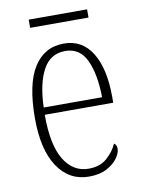

<svg xmlns="http://www.w3.org/2000/svg" viewBox="-78 -719 580 784"><g transform="rotate(-10 211.5 -327.0)"><path d="M228 10Q146 10 98.5 -61Q51 -132 51 -262Q51 -404 95 -473.5Q139 -543 220 -543Q296 -543 336.5 -477Q377 -411 377 -294V-270H93Q93 -144 130.5 -83Q168 -22 232 -22Q279 -22 308 -47.5Q337 -73 351 -105Q362 -99 362 -82Q362 -65 347 -43.5Q332 -22 302 -6Q272 10 228 10ZM336 -300Q335 -395 308 -453.5Q281 -512 220 -512Q158 -512 127.5 -455Q97 -398 94 -300ZM96 -630V-664H338V-630Z"/></g></svg>

Font: Noto Serif Ethiopic Condensed ExtraLight
Style: Regular
Weight: 200
Width: 3
Designer: Monotype Design Team
Foundry: Monotype Imaging Inc.
Version: Version 2.102; ttfautohint (v1.8.4.7-5d5b)